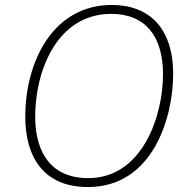

<svg xmlns="http://www.w3.org/2000/svg" viewBox="-20 -745 757 775"><path d="M335 10C597 10 679 -271 679 -446C679 -632 582 -725 431 -725C196 -725 82 -499 82 -274C82 -115 153 10 335 10ZM336 -26C188 -26 122 -127 122 -275C122 -455 208 -689 429 -689C569 -689 638 -596 638 -445C638 -279 556 -26 336 -26Z"/></svg>

Font: Noto Sans ExtraLight
Style: Italic
Weight: 200
Italic angle: -12°
Designer: Monotype Design Team
Foundry: Monotype Imaging Inc.
Version: Version 2.013